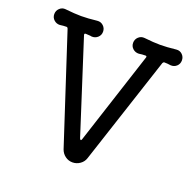

<svg xmlns="http://www.w3.org/2000/svg" viewBox="-132 -872 1041 1032"><g transform="rotate(20 388.0 -356.5)"><path d="M705 -737Q725 -739 739 -725.5Q753 -712 753 -692Q753 -672 739 -659Q725 -646 705 -647Q687 -650 669 -650H667Q663 -650 659 -643L456 -25Q449 -3 429.5 10.5Q410 24 387 24Q364 24 345.5 10.5Q327 -3 319 -25L117 -643Q114 -650 109 -650Q91 -650 71 -647Q52 -646 37.5 -659Q23 -672 23 -692Q23 -712 37.5 -725.5Q52 -739 71 -737Q100 -734 121.5 -732.5Q143 -731 162 -731Q182 -731 203.5 -732.5Q225 -734 253 -737Q273 -739 287.5 -725.5Q302 -712 302 -692Q302 -672 287.5 -659Q273 -646 253 -647Q245 -649 236.5 -649Q228 -649 220 -650H218Q209 -650 212 -640L382 -111Q386 -104 388 -104Q392 -104 394 -111L566 -640Q566 -641 566.5 -642Q567 -643 567 -644Q567 -650 560 -650Q541 -650 523 -647Q503 -646 488.5 -659Q474 -672 474 -692Q474 -712 488.5 -725.5Q503 -739 523 -737Q552 -734 573 -732.5Q594 -731 614 -731Q634 -731 655.5 -732.5Q677 -734 705 -737Z"/></g></svg>

Font: Kiwi Maru Medium
Style: Regular
Weight: 500
Designer: Hiroki-Chan
Version: Version 1.100